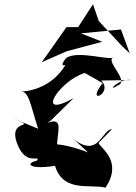

<svg xmlns="http://www.w3.org/2000/svg" viewBox="-20 -817 631 892"><path d="M215 -256 322 -361C136 -258 258 -444 374 -478L457 -431C373 -324 510 -383 450 -443L591 -445C533 -456 471 -384 525 -419C589 -440 460 -537 510 -552C493 -532 341 -586 287 -547C222 -466 375 -560 300 -546C241 -413 116 -390 70 -392C115 -397 118 -340 157 -219L41 -267C170 -212 8 -277 62 -144C103 -43 169 -101 152 -71C80 -54 131 -13 338 -69L229 -76C255 87 399 35 470 55C553 -69 446 -129 438 -153L500 -217C452 -214 439 -81 323 -170L389 -109C199 -182 133 -137 277 -72C194 -122 313 -288 200 -246ZM548 -602 439 -719 412 -797 343 -691H289L174 -528L290 -579L455 -623L356 -662L542 -680L583 -569Z"/></svg>

Font: Asimov Silicon
Style: Regular
Weight: 400
Designer: Google
Version: Version 2.000980; 2014